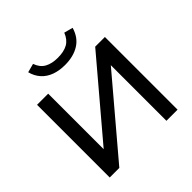

<svg xmlns="http://www.w3.org/2000/svg" viewBox="-229 -1120 1317 1317"><g transform="rotate(-45 430.0 -461.5)"><path d="M101 0V-705H209V-149H194L665 -705H759V0H651V-556H665L194 0ZM430 -762Q375 -762 331 -778Q287 -794 257.5 -826.5Q228 -859 216 -906L280 -923Q297 -874 335 -853Q373 -832 430 -832Q490 -832 527 -853Q564 -874 583 -923L647 -906Q626 -833 569.5 -797.5Q513 -762 430 -762Z"/></g></svg>

Font: Nunito Sans 10pt SemiExpanded SemiBold
Style: Regular
Weight: 600
Width: 6
Designer: Vernon Adams
Foundry: Vernon Adams
Version: Version 3.101;gftools[0.9.27]